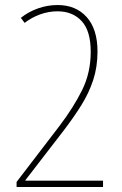

<svg xmlns="http://www.w3.org/2000/svg" viewBox="-20 -744 487 764"><path d="M390 0H46V-20L216 -242Q273 -317 307 -386Q341 -455 341 -538Q341 -621 305 -660Q269 -699 209 -699Q173 -699 139 -686.5Q105 -674 78 -653L63 -673Q93 -697 131 -710.5Q169 -724 209 -724Q282 -724 325 -676Q368 -628 368 -539Q368 -478 351 -426Q334 -374 304 -326Q274 -278 236 -228L81 -27V-25H390Z"/></svg>

Font: Noto Sans Khmer Condensed Thin
Style: Regular
Weight: 100
Width: 3
Designer: Danh Hong and the Monotype Design Team
Foundry: Monotype Imaging Inc.
Version: Version 2.004; ttfautohint (v1.8.4.7-5d5b)